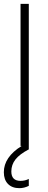

<svg xmlns="http://www.w3.org/2000/svg" viewBox="-28 -760 250 1000"><path d="M79 -740H122V18Q74 43 52.5 70.5Q31 98 31 133Q31 182 79 182Q102 182 122 172V208Q98 220 73 220Q35 220 13.5 198Q-8 176 -8 137Q-8 58 85 0H79Z"/></svg>

Font: Encode Sans Compressed
Style: ExtraLight
Weight: 200
Designer: Pablo Impallari, Andres Torresi
Foundry: Pablo Impallari, Andres Torresi
Version: Version 1.000; ttfautohint (v1.00) -l 8 -r 50 -G 200 -x 14 -